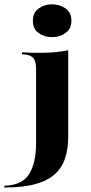

<svg xmlns="http://www.w3.org/2000/svg" viewBox="-76 -655 412 868"><path d="M87.1 -209.7V-341.9Q87.1 -376.6 75.4 -391.5Q63.7 -406.5 34.7 -408.9L23.4 -409.7V-418.5Q48.4 -416.9 65.3 -416.5Q82.3 -416.1 104.8 -416.1Q141.9 -416.1 171.8 -419Q201.6 -421.8 232.3 -427.4V-418.5V-209.7ZM-56.5 192.7V184.7Q24.2 182.3 55.6 132.3Q87.1 82.3 87.1 -8.1V-209.7H232.3V-36.3Q232.3 16.9 218.5 59.7Q204.8 102.4 172.6 131.9Q140.3 161.3 84.7 177Q29 192.7 -56.5 192.7ZM159.7 -487.1Q124.2 -487.1 98.4 -505.6Q72.6 -524.2 72.6 -561.3Q72.6 -597.6 98.4 -616.5Q124.2 -635.5 158.9 -635.5Q193.5 -635.5 220.2 -616.9Q246.8 -598.4 246.8 -561.3Q246.8 -525 220.6 -506Q194.4 -487.1 159.7 -487.1Z"/></svg>

Font: Playfair 144pt SemiExpanded Black
Style: Regular
Weight: 900
Width: 6
Designer: Claus Eggers Sørensen
Foundry: Claus Eggers Sørensen
Version: Version 2.203